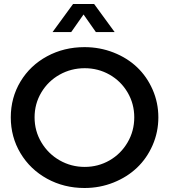

<svg xmlns="http://www.w3.org/2000/svg" viewBox="-20 -940 850 965"><path d="M34.2 -350.1Q34.2 -449.2 83 -530.3Q131.8 -611.3 216.8 -657.2Q301.8 -703.1 404.8 -703.1Q481.9 -703.1 550.8 -676Q619.6 -648.9 668.9 -602.1Q718.3 -555.2 747.1 -489.5Q775.9 -423.8 775.9 -350.1Q775.9 -276.4 747.1 -210.4Q718.3 -144.5 668.9 -97.4Q619.6 -50.3 550.8 -22.7Q481.9 4.9 404.8 4.9Q301.8 4.9 216.8 -41.7Q131.8 -88.4 83 -169.9Q34.2 -251.5 34.2 -350.1ZM405.8 -597.2Q337.4 -597.2 279.5 -564.7Q221.7 -532.2 187.7 -475.3Q153.8 -418.5 153.8 -350.1Q153.8 -281.7 188 -224.4Q222.2 -167 280 -134Q337.9 -101.1 405.8 -101.1Q473.6 -101.1 530.8 -134Q587.9 -167 621.3 -224.4Q654.8 -281.7 654.8 -350.1Q654.8 -418.5 621.3 -475.3Q587.9 -532.2 530.8 -564.7Q473.6 -597.2 405.8 -597.2ZM244.1 -778.8 347.2 -919.9H453.1L556.2 -778.8H461.9L399.9 -867.2L337.9 -778.8Z"/></svg>

Font: Trueno
Style: Regular
Weight: 400
Designer: Julieta Ulanovsky
Foundry: Julieta Ulanovsky
Version: Version 3.001b | FøM Fix